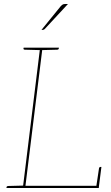

<svg xmlns="http://www.w3.org/2000/svg" viewBox="-20 -938 553 958"><path d="M94 0 180 -700H192L107 -11H474L473 0ZM460 -5 474 -98Q474 -100 476 -102.5Q478 -105 480 -105H486L474 -11ZM12 0 13 -5Q13 -7 15.5 -8.5Q18 -10 20 -10L97 -12V0ZM183 -700 180 -688 104 -690Q101 -690 99 -691.5Q97 -693 97 -695L98 -700ZM274 -700 273 -695Q273 -693 270.5 -691.5Q268 -690 266 -690L188 -688L189 -700ZM306 -918H319L203 -793Q201 -791 198.5 -790Q196 -789 194 -789H187L283 -907Q290 -914 294 -916Q298 -918 306 -918Z"/></svg>

Font: Aleo Thin
Style: Italic
Weight: 250
Italic angle: -7°
Designer: Alessio Laiso
Foundry: Alessio Laiso
Version: Version 2.001;gftools[0.9.29]